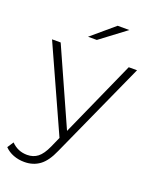

<svg xmlns="http://www.w3.org/2000/svg" viewBox="-194 -818 888 1108"><g transform="rotate(20 250.5 -263.5)"><path d="M525 -522 257 71Q227 140 187.5 169Q148 198 94 198Q58 198 26.5 186Q-5 174 -27 151L-2 113Q38 154 95 154Q133 154 160 133Q187 112 210 61L238 -2L3 -522H56L265 -55L474 -522ZM332 -725H404L247 -607H193Z"/></g></svg>

Font: Hilab Light
Style: Regular
Weight: 300
Designer: Cristianderson Lima
Foundry: Cristianderson
Version: Version 1.0